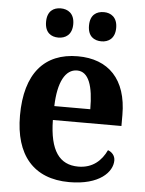

<svg xmlns="http://www.w3.org/2000/svg" viewBox="-54 -797 642 851"><g transform="rotate(5 267.0 -372.0)"><path d="M374 -624C404 -624 434 -641 434 -689C434 -737 404 -754 374 -754C341 -754 313 -737 313 -689C313 -641 341 -624 374 -624ZM182 -624C213 -624 243 -641 243 -689C243 -737 213 -754 182 -754C150 -754 122 -737 122 -689C122 -641 150 -624 182 -624ZM286 10C421 10 477 -52 477 -103C477 -125 462 -140 445 -146C423 -99 384 -62 320 -62C236 -62 192 -122 190 -258H495V-307C495 -466 412 -549 276 -549C128 -549 43 -453 43 -265C43 -91 126 10 286 10ZM351 -320H191C194 -427 226 -486 278 -486C330 -486 351 -423 351 -320Z"/></g></svg>

Font: Noto Serif Myanmar SemiCondensed
Style: Bold
Weight: 700
Width: 4
Designer: Ben Mitchell and the Monotype Design Team
Foundry: Monotype Imaging Inc.
Version: Version 2.106